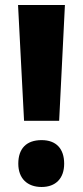

<svg xmlns="http://www.w3.org/2000/svg" viewBox="-20 -734 332 766"><path d="M216 -252 239 -714H52L76 -252ZM53 -81C53 -22 89 12 146 12C202 12 236 -22 236 -81C236 -141 204 -175 146 -175C85 -175 53 -141 53 -81Z"/></svg>

Font: Noto Sans Bengali ExtraCondensed Black
Style: Regular
Weight: 900
Width: 2
Designer: Joana Ranito - Universal Thirst; Jelle Bosma - Monotype Design Team
Foundry: Universal Thirst ehf.
Version: Version 3.000